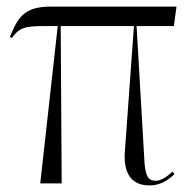

<svg xmlns="http://www.w3.org/2000/svg" viewBox="-20 -556 583 582"><path d="M102 0H167L164 -477H386L359 -104C352 -32 377 6 433 6C458 6 481 -2 509 -28L503 -36C483 -17 466 -8 452 -8C429 -8 419 -22 417 -81L394 -477H507L515 -536H134C53 -536 34 -503 10 -444L16 -441C38 -471 53 -477 114 -477H155Z"/></svg>

Font: Noto Serif Display ExtraCondensed Light
Style: Regular
Weight: 300
Width: 2
Designer: Monotype Design Team
Foundry: Monotype Imaging Inc.
Version: Version 2.009